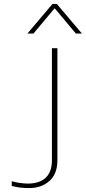

<svg xmlns="http://www.w3.org/2000/svg" viewBox="-20 -945 438 980"><path d="M248 -925H270L398 -774H367L259 -903L151 -774H120ZM40 4V-20Q55 -15 79.5 -11.5Q104 -8 122 -8Q182 -8 213.5 -38Q245 -68 245 -128V-699H273V-128Q273 -57 232 -21Q191 15 129 15Q79 15 40 4Z"/></svg>

Font: Prompt Thin
Style: Regular
Weight: 250
Designer: Katatrad Team
Foundry: CadsonDemak
Version: Version 1.001